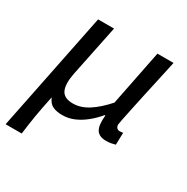

<svg xmlns="http://www.w3.org/2000/svg" viewBox="-172 -625 927 950"><g transform="rotate(30 292.0 -150.0)"><path d="M-16 189 121 -489H212L152 -197Q139 -132 154 -99Q169 -66 220 -66Q265 -66 308.5 -94Q352 -122 397 -173L460 -489H552Q542 -441 530 -387.5Q518 -334 507 -283Q496 -232 487 -189.5Q478 -147 472.5 -120Q467 -93 467 -89Q467 -76 473.5 -69.5Q480 -63 490 -63Q494 -63 498 -63.5Q502 -64 509 -65L507 4Q497 7 484 9.5Q471 12 455 12Q414 12 399 -13.5Q384 -39 390 -95H386Q361 -65 332 -41.5Q303 -18 271 -4Q239 10 202 10Q173 10 150.5 0.5Q128 -9 115 -40Q107 -3 101.5 26.5Q96 56 91.5 81.5Q87 107 83.5 133Q80 159 76 189Z"/></g></svg>

Font: Source Code Pro ExtraLight Medium
Style: Italic
Weight: 500
Italic angle: -11°
Monospace: yes
Version: Version 1.016;hotconv 1.0.116;makeotfexe 2.5.65601